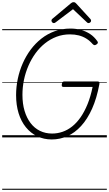

<svg xmlns="http://www.w3.org/2000/svg" viewBox="-20 -1255 996 1754"><path d="M453 19Q380 19 320 -10Q260 -39 216.5 -92.5Q173 -146 150 -220.5Q127 -295 127 -386Q127 -461 142.5 -535Q158 -609 188 -677Q218 -745 261 -802.5Q304 -860 359 -903Q414 -946 480.5 -970Q547 -994 623 -994Q675 -994 720.5 -981.5Q766 -969 803.5 -944Q841 -919 869 -879Q876 -870 873.5 -862.5Q871 -855 860 -848Q850 -842 843 -842.5Q836 -843 826 -853Q800 -883 768.5 -902.5Q737 -922 700 -931.5Q663 -941 619 -941Q554 -941 497 -919.5Q440 -898 391.5 -859.5Q343 -821 305 -769Q267 -717 240 -655Q213 -593 199 -525.5Q185 -458 185 -389Q185 -307 204.5 -242Q224 -177 259.5 -130.5Q295 -84 345 -59.5Q395 -35 456 -35Q505 -35 551.5 -51Q598 -67 639.5 -100Q681 -133 716.5 -184Q752 -235 780 -304Q808 -373 826 -461H559Q548 -461 545.5 -467.5Q543 -474 545 -486Q547 -500 552.5 -505.5Q558 -511 568 -511H870Q882 -511 886 -505.5Q890 -500 888 -487Q864 -357 821 -261.5Q778 -166 720.5 -103.5Q663 -41 595 -11Q527 19 453 19ZM471 -1044Q463 -1044 456.5 -1051.5Q450 -1059 450 -1067Q450 -1071 451.5 -1074.5Q453 -1078 457 -1082L624 -1222Q632 -1229 638 -1232Q644 -1235 653 -1235Q661 -1235 666.5 -1231.5Q672 -1228 677 -1222L807 -1080Q810 -1076 811 -1072.5Q812 -1069 812 -1065Q812 -1057 804.5 -1050.5Q797 -1044 789 -1044Q784 -1044 779.5 -1046.5Q775 -1049 771 -1054L647 -1171L491 -1053Q485 -1048 481 -1046Q477 -1044 471 -1044ZM0 469H956V479H0ZM0 -20H956V0H0ZM0 -505H956V-500H0ZM0 -989H956V-979H0Z"/></svg>

Font: Playwrite DE VA Guides
Style: Regular
Weight: 400
Designer: Veronika Burian, José Scaglione
Foundry: TypeTogether
Version: Version 1.003